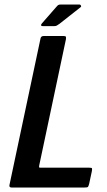

<svg xmlns="http://www.w3.org/2000/svg" viewBox="-20 -833 474 853"><path d="M31 0Q20 0 22 -11L160 -662Q162 -673 174 -673H262Q271 -673 272.5 -670Q274 -667 273 -659L154 -97Q153 -92 153.5 -90Q154 -88 160 -88H376Q387 -88 388.5 -85.5Q390 -83 388 -72L376 -16Q373 -5 370.5 -2.5Q368 0 356 0ZM222 -717H169Q163 -717 162.5 -721Q162 -725 167 -730L230 -802Q235 -808 238.5 -810.5Q242 -813 251 -813H333Q337 -813 339.5 -808.5Q342 -804 338 -801L244 -727Q237 -722 232.5 -719.5Q228 -717 222 -717Z"/></svg>

Font: Glory Thin SemiBold
Style: Italic
Weight: 600
Italic angle: -12°
Version: Version 1.011